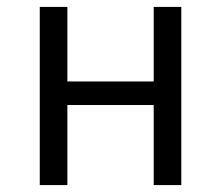

<svg xmlns="http://www.w3.org/2000/svg" viewBox="-20 -536 640 556"><path d="M95.2 0H175.1V-231.9H425.1V0H505V-516H425.1V-300.1H175.1V-516H95.2Z"/></svg>

Font: Margiela Mono
Style: Regular
Weight: 400
Designer: Mike Abbink, Paul van der Laan, Pieter van Rosmalen
Foundry: Bold Monday
Version: Version 2.003 2021